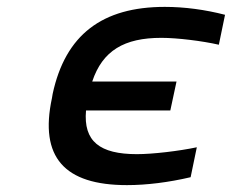

<svg xmlns="http://www.w3.org/2000/svg" viewBox="-20 -529 674 558"><path d="M133 -256 131 -244C94 -72 167 9 349 9C406 9 470 1 534 -14L552 -101C500 -90 424 -81 378 -81C270 -81 222 -118 230 -208H475L493 -292H248C278 -382 341 -419 449 -419C495 -419 568 -410 616 -399L634 -486C576 -501 516 -509 459 -509C277 -509 170 -428 133 -256Z"/></svg>

Font: LT Wave Mono Medium
Style: Italic
Weight: 500
Designer: Daniel Lyons
Version: Version 2.5 (Glyphs App)